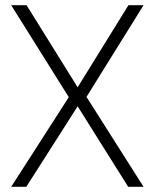

<svg xmlns="http://www.w3.org/2000/svg" viewBox="-20 -717 594 737"><path d="M82 -697 278 -382 473 -697H531L312 -345L531 0H472L278 -309L81 0H23L244 -344L23 -697Z"/></svg>

Font: TitilliumText
Style: Light
Weight: 300
Designer: Accademia di Belle Arti di Urbino and others
Foundry: Accademia di Belle Arti di Urbino and others.
Version: Version 60.001